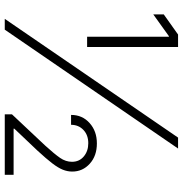

<svg xmlns="http://www.w3.org/2000/svg" viewBox="-1 -767 768 806"><g transform="rotate(90 383.0 -364.0)"><path d="M177.2 -727.5V-345.7H134.3V-689H131.8L40.5 -623.5V-667.5L125 -727.5ZM59.1 0 557.6 -727.5H603.5L104.5 0ZM460 0V-30.3L591.3 -169.9Q626.5 -208.5 642.8 -232.2Q659.2 -255.9 659.2 -282.2Q659.2 -313 636.7 -331.8Q614.3 -350.6 581.1 -350.6Q546.9 -350.6 525.4 -330.1Q503.9 -309.6 503.9 -278.3H462.4Q462.4 -325.7 496.6 -356.2Q530.8 -386.7 582 -386.7Q634.3 -386.7 667.2 -356.9Q700.2 -327.1 700.2 -283.2Q700.2 -263.2 692.4 -243.7Q684.6 -224.1 665.5 -199.2Q646.5 -174.3 611.8 -136.7L520 -40V-37.1H713.9V0Z"/></g></svg>

Font: Inter 18pt ExtraLight
Style: Regular
Weight: 250
Designer: Rasmus Andersson
Foundry: rsms
Version: Version 4.001;git-66647c0bb